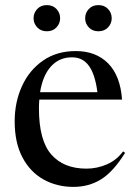

<svg xmlns="http://www.w3.org/2000/svg" viewBox="-20 -722 533 752"><path d="M277 -522Q356 -522 403.8 -473.5Q451.5 -425 458 -332H134Q132.5 -315.5 132.5 -297.5Q132.5 -172 181 -116.8Q229.5 -61.5 318.5 -61.5Q360 -61.5 398.5 -78.2Q437 -95 462 -129L470 -123.5Q423.5 -49 375.8 -19.5Q328 10 267.5 10Q202.5 10 150.2 -19.2Q98 -48.5 67.8 -105.8Q37.5 -163 37.5 -247Q37.5 -321.5 65.8 -384Q94 -446.5 147.8 -484.2Q201.5 -522 277 -522ZM262 -497.5Q212 -497.5 179.8 -462Q147.5 -426.5 137 -361H361.5Q352.5 -431 328.2 -464.2Q304 -497.5 262 -497.5ZM163.5 -599.5Q140 -599.5 125.8 -614.8Q111.5 -630 111.5 -650.5Q111.5 -671.5 125.8 -686.8Q140 -702 163.5 -702Q187 -702 201.2 -686.8Q215.5 -671.5 215.5 -650.5Q215.5 -630 201.2 -614.8Q187 -599.5 163.5 -599.5ZM365.5 -599.5Q342 -599.5 327.8 -614.8Q313.5 -630 313.5 -650.5Q313.5 -671.5 327.8 -686.8Q342 -702 365.5 -702Q389 -702 403.2 -686.8Q417.5 -671.5 417.5 -650.5Q417.5 -630 403.2 -614.8Q389 -599.5 365.5 -599.5Z"/></svg>

Font: Newsreader 72pt
Style: Regular
Weight: 400
Designer: Hugues Gentile
Foundry: Production Type
Version: Version 1.003; ttfautohint (v1.8.3)